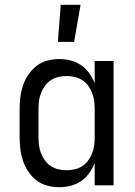

<svg xmlns="http://www.w3.org/2000/svg" viewBox="-20 -775 565 803"><path d="M228 8Q203 8 178 1.5Q153 -5 133 -20.5Q113 -36 98.5 -57.5Q84 -79 76 -103Q68 -127 65 -152Q62 -177 62 -202V-318Q62 -343 65 -368Q68 -393 76 -417Q84 -441 98.5 -462.5Q113 -484 133 -499.5Q153 -515 178 -521.5Q203 -528 228 -528Q252 -528 275.5 -522Q299 -516 319 -502.5Q339 -489 353 -469Q367 -449 376 -427V-520H455V0H376V-93Q367 -71 353 -51Q339 -31 319 -17.5Q299 -4 275.5 2Q252 8 228 8ZM258 -63Q276 -63 293 -67Q310 -71 324.5 -80.5Q339 -90 349 -104Q359 -118 365.5 -134.5Q372 -151 374 -168Q376 -185 376 -202V-318Q376 -335 374 -352Q372 -369 365.5 -385.5Q359 -402 349 -416Q339 -430 324.5 -439.5Q310 -449 293 -453Q276 -457 259 -457Q241 -457 224 -453Q207 -449 192.5 -439.5Q178 -430 168 -416Q158 -402 151.5 -385.5Q145 -369 143 -352Q141 -335 141 -318V-202Q141 -185 143 -168Q145 -151 151.5 -134.5Q158 -118 168 -104Q178 -90 192.5 -80.5Q207 -71 224 -67Q241 -63 258 -63ZM222 -600 234 -755H317L290 -600Z"/></svg>

Font: Iosevka Pride
Style: Regular
Weight: 400
Monospace: yes
Designer: Belleve Invis
Foundry: Belleve Invis
Version: Version 30.3.1; ttfautohint (v1.8.4)